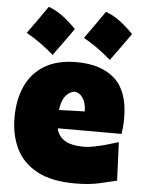

<svg xmlns="http://www.w3.org/2000/svg" viewBox="-59 -923 735 988"><g transform="rotate(5 308.0 -429.0)"><path d="M365.7 17.6Q245.1 17.6 170.4 -22.2Q95.7 -62 61 -132.3Q26.4 -202.6 26.4 -293.9Q26.4 -385.3 57.9 -455.3Q89.4 -525.4 154.8 -565.2Q220.2 -605 320.8 -605Q448.2 -605 518.6 -541Q588.9 -477.1 588.9 -338.4Q588.9 -313.5 586.9 -294.7Q585 -275.9 582.5 -257.3H252.9Q261.7 -216.3 296.4 -195.3Q331.1 -174.3 397 -174.3Q416 -174.3 446.3 -180.2Q476.6 -186 510.3 -195.3Q543.9 -204.6 572.3 -213.9L580.6 -15.6Q542.5 -6.3 490.5 5.6Q438.5 17.6 365.7 17.6ZM383.8 -356Q383.3 -400.4 365.7 -425.5Q348.1 -450.7 323.2 -452.6Q296.9 -449.7 276.6 -424.6Q256.3 -399.4 251 -351.6ZM448.1 -876.1Q489.5 -861 525.5 -833.1Q561.5 -805.2 591.5 -773.5Q566.8 -738.6 541.3 -703.1Q515.8 -667.7 489 -631.2Q457.8 -658.5 422.9 -684.1Q388 -709.6 346.6 -732.7Q399.8 -806.2 448.1 -876.1ZM152.7 -876.1Q194.1 -861 230.1 -833.1Q266.1 -805.2 296.1 -773.5Q271.4 -738.6 245.9 -703.1Q220.4 -667.7 193.6 -631.2Q162.4 -658.5 127.5 -684.1Q92.6 -709.6 51.2 -732.7Q104.4 -806.2 152.7 -876.1Z"/></g></svg>

Font: Pinar DS1 Black
Style: Regular
Weight: 900
Designer: Amin Abedi
Version: Version 3.000